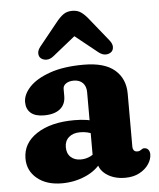

<svg xmlns="http://www.w3.org/2000/svg" viewBox="-53 -773 688 832"><g transform="rotate(-5 291.0 -356.5)"><path d="M341.9 -74.6V-89.4L325.9 -95.6V-370.5Q325.9 -396.2 311.6 -410.9Q297.2 -425.5 272.2 -425.5Q251.5 -425.5 238.6 -416.6Q225.7 -407.7 225.7 -393.9V-362.1Q225.7 -326.1 201.2 -306.4Q176.7 -286.7 131.5 -286.7Q92.9 -286.7 73.6 -303.9Q54.3 -321 54.3 -351.1Q54.3 -384 84.1 -416.1Q113.9 -448.2 173.4 -469.3Q232.9 -490.5 321.2 -490.5Q411.7 -490.5 456.1 -452.2Q500.5 -414 500.5 -348.7V-117.2Q500.5 -108.6 505.2 -102.2Q510 -95.9 520.4 -95.9Q526.9 -95.9 530.7 -97.6Q534.6 -99.4 537.7 -101.7Q540.5 -103.7 543.4 -105.3Q546.3 -107 550.4 -107Q562.1 -107 568.6 -99Q575.1 -91 575.1 -78.8Q575.1 -57 560.7 -35.7Q546.4 -14.4 520.3 -0.5Q494.2 13.4 458.5 13.4Q408.7 13.4 375.3 -10.9Q341.9 -35.3 341.9 -74.6ZM34.7 -107.1Q34.7 -174 96.2 -214.3Q157.6 -254.6 259.6 -254.6Q289.2 -254.6 314 -250.8Q338.9 -247 355.3 -240L338.1 -187.6Q324.7 -193.7 310.6 -197Q296.5 -200.2 280 -200.2Q249.5 -200.2 231.3 -184.2Q213.1 -168.2 213.1 -141.3Q213.1 -113.3 229.8 -97.9Q246.5 -82.5 273.1 -82.5Q295.8 -82.5 315 -92Q334.2 -101.6 346.1 -116.3L358.9 -64.9Q332.2 -27.4 284.6 -7Q237 13.4 183.7 13.4Q116.3 13.4 75.5 -20.3Q34.7 -54 34.7 -107.1ZM330.6 -648H253.3L389.8 -538.6Q405.8 -526 420.8 -526.3Q435.9 -526.5 445.8 -535.3Q453.9 -542.5 454.3 -556.1Q454.8 -569.7 442.1 -585.7L362.9 -683.9Q346.7 -704.6 330.9 -716Q315.2 -727.4 292.1 -727.4Q269 -727.4 253.1 -716Q237.3 -704.6 221 -683.9L141.8 -585.7Q129.1 -569.7 129.6 -556.1Q130 -542.5 138.1 -535.3Q148 -526.5 163.2 -526.3Q178.5 -526 194.1 -538.6Z"/></g></svg>

Font: Fraunces SuperSoft
Style: Regular
Weight: 900
Version: Version 1.000;[b76b70a41]